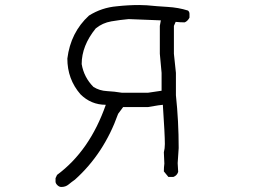

<svg xmlns="http://www.w3.org/2000/svg" viewBox="-20 -704 1040 764"><path d="M569 -335 623 -343V-414L616 -490V-601L620 -623L492 -628Q458 -625 423 -619Q388 -613 361 -591Q305 -522 305 -449Q314 -396 352 -358Q376 -343 405.5 -341.5Q435 -340 465 -335ZM224 40Q216 40 209 33.5Q202 27 201 20V5L207 -8Q337 -104 401 -287Q342 -287 300 -329Q248 -389 248 -471Q261 -575 334 -642Q385 -674 445 -679Q490 -684 534 -684L564 -683Q604 -679 647 -676.5Q690 -674 728 -662Q734 -657 734 -649V-634Q727 -620 715 -615Q697 -615 679 -617L672 -601V-490L680 -414V-325Q691 -222 691 -115L687 -55L689 -20Q684 -5 670 0H650L632 -22Q632 -38 634 -53L632 -98Q636 -113 636 -131Q636 -167 628 -287Q620 -287 569 -278H470L450 -251Q394 -93 278 11Q265 20 253 30Q241 40 224 40Z"/></svg>

Font: Yozai
Style: Regular
Weight: 400
Designer: LXGW / Y.OzVox
Foundry: LXGW / Y.OzVox
Version: Version 0.861;October 22, 2024